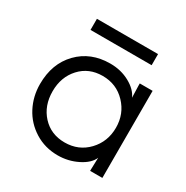

<svg xmlns="http://www.w3.org/2000/svg" viewBox="-150 -759 871 898"><g transform="rotate(30 285.0 -309.5)"><path d="M277.8 -55.2Q353 -55.2 402.6 -107.4Q452.1 -159.7 452.1 -234.9Q452.1 -309.6 402.3 -361.8Q352.5 -414.1 277.8 -414.1Q203.6 -414.1 156.7 -363Q109.9 -312 109.9 -234.9Q109.9 -157.2 156.7 -106.2Q203.6 -55.2 277.8 -55.2ZM42 -234.9Q42 -345.2 108.4 -413.6Q174.8 -481.9 279.8 -481.9Q337.9 -481.9 384.5 -456.3Q431.2 -430.7 446.8 -394L444.8 -458V-470.2H514.2V0H448.2V-7.8L450.2 -71.8Q435.1 -36.1 385.7 -11.5Q336.4 13.2 279.8 13.2Q210.9 13.2 155.8 -21.2Q100.6 -55.7 71.3 -112.1Q42 -168.5 42 -234.9ZM120.1 -571.8V-631.8H450.2V-571.8Z"/></g></svg>

Font: Kreadon
Style: Regular
Weight: 400
Designer: kohakuno
Foundry: StudioGnu
Version: Version 1.000;Glyphs 3.1.2 (3151)